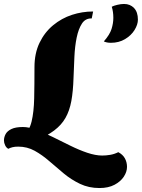

<svg xmlns="http://www.w3.org/2000/svg" viewBox="-44 -740 716 969"><path d="M135 -29 72 -50Q104 -79 115.5 -127Q127 -175 128.5 -243.5Q130 -312 130 -401Q130 -471 155.5 -524Q181 -577 224 -612.5Q267 -648 319 -665Q371 -682 426 -682L419 -647Q387 -648 369.5 -621Q352 -594 343 -550.5Q334 -507 331.5 -453.5Q329 -400 327 -346Q325 -279 316 -230Q307 -181 286.5 -145Q266 -109 229.5 -81.5Q193 -54 135 -29ZM458 209Q404 209 360 188Q316 167 278.5 136Q241 105 205 73.5Q169 42 131 21Q93 0 48 0Q31 0 19 3Q7 6 -2 11Q-12 6 -18 -6.5Q-24 -19 -24 -31Q-24 -48 -15.5 -63.5Q-7 -79 14 -89Q35 -99 72 -99Q102 -99 140.5 -84.5Q179 -70 222.5 -48.5Q266 -27 310.5 -5Q355 17 396.5 31Q438 45 472 45Q491 45 512 41.5Q533 38 553 28Q576 40 586.5 59.5Q597 79 597 102Q597 127 581 151.5Q565 176 534 192.5Q503 209 458 209ZM516 -524Q504 -524 495 -526Q486 -528 480 -531Q510 -565 519 -594Q528 -623 528 -650Q528 -681 520 -706Q529 -711 547.5 -715.5Q566 -720 582 -720Q613 -720 632.5 -699.5Q652 -679 652 -641Q652 -616 635 -588.5Q618 -561 587 -542.5Q556 -524 516 -524Z"/></svg>

Font: Sansita Swashed Light ExtraBold
Style: Regular
Weight: 800
Version: Version 1.003